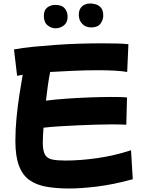

<svg xmlns="http://www.w3.org/2000/svg" viewBox="-20 -1026 837 1099"><path d="M376 53Q304 53 246.5 43Q189 33 149 5Q109 -23 88.5 -77.5Q68 -132 68 -219Q68 -283 74.5 -351Q81 -419 91 -483.5Q101 -548 110 -598Q91 -595 78 -592L60 -743Q106 -752 167.5 -758Q229 -764 298 -769Q367 -774 435.5 -776Q504 -778 563 -778Q611 -778 650.5 -777Q690 -776 715 -773L708 -614Q682 -619 638.5 -621.5Q595 -624 541 -624Q477 -624 405 -621Q333 -618 267 -614Q259 -574 253.5 -532.5Q248 -491 243 -450Q298 -457 364 -461.5Q430 -466 496 -468.5Q562 -471 614 -471Q644 -471 668 -470.5Q692 -470 707 -468L703 -312Q691 -313 669.5 -313.5Q648 -314 619 -314Q579 -314 528.5 -312.5Q478 -311 424.5 -308.5Q371 -306 320.5 -303Q270 -300 229 -295Q225 -242 225 -209Q225 -163 237.5 -141Q250 -119 279 -113Q308 -107 355 -107Q440 -107 537.5 -121Q635 -135 730 -166L740 0Q626 31 533.5 42Q441 53 376 53ZM502 -869Q470 -869 450.5 -889.5Q431 -910 431 -942Q431 -972 449 -989Q467 -1006 499 -1006Q510 -1006 527 -1001.5Q544 -997 557.5 -982.5Q571 -968 571 -936Q571 -913 555.5 -891Q540 -869 502 -869ZM298 -864Q274 -864 252.5 -881Q231 -898 231 -935Q231 -968 250.5 -983Q270 -998 296 -998Q334 -998 350.5 -978Q367 -958 367 -930Q367 -897 345.5 -880.5Q324 -864 298 -864Z"/></svg>

Font: KN Bobohei
Style: Bold
Weight: 700
Designer: Kingnam Type Foundry
Version: Version 1.710;March 18, 2023